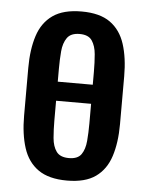

<svg xmlns="http://www.w3.org/2000/svg" viewBox="-47 -625 517 672"><g transform="rotate(5 212.0 -289.0)"><path d="M213 8Q149 8 112 -18Q75 -44 59.5 -92Q44 -140 44 -205V-373Q44 -438 59.5 -486Q75 -534 112 -560Q149 -586 213 -586Q277 -586 313.5 -560Q350 -534 365.5 -486Q381 -438 381 -373V-205Q381 -140 365.5 -92Q350 -44 313.5 -18Q277 8 213 8ZM151 -379V-334H274V-379Q274 -412 271.5 -441Q269 -470 256.5 -488.5Q244 -507 213 -507Q182 -507 169 -488.5Q156 -470 153.5 -441Q151 -412 151 -379ZM213 -71Q244 -71 256.5 -89Q269 -107 271.5 -136.5Q274 -166 274 -198V-267H151V-198Q151 -166 153.5 -136.5Q156 -107 169 -89Q182 -71 213 -71Z"/></g></svg>

Font: Oswald
Style: Regular
Weight: 400
Designer: Vernon Adams
Foundry: Vernon Adams
Version: Version 4.103; ttfautohint (v1.8.3)